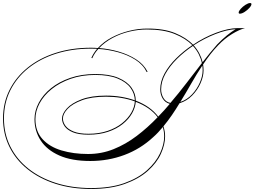

<svg xmlns="http://www.w3.org/2000/svg" viewBox="-31 -987 1674 1263"><path d="M568 256Q440 256 334 222Q228 188 150.5 126Q73 64 31 -21Q-11 -106 -11 -208Q-11 -310 31.5 -395Q74 -480 151.5 -542.5Q229 -605 335 -639Q441 -673 568 -673Q591 -673 613 -671Q651 -713 704.5 -741Q758 -769 818 -784Q878 -799 935 -799Q1046 -800 1120.5 -769.5Q1195 -739 1239 -693Q1312 -742 1390.5 -771.5Q1469 -801 1530 -802H1581Q1544 -793 1495 -763Q1446 -733 1404 -689Q1377 -661 1352.5 -629.5Q1328 -598 1305 -563Q1308 -543 1308 -524Q1308 -484 1288 -439Q1268 -394 1232.5 -358Q1197 -322 1150 -308Q1126 -268 1099.5 -229.5Q1073 -191 1044 -156Q1055 -124 1055 -90Q1055 -36 1027.5 24.5Q1000 85 941 137.5Q882 190 789.5 223Q697 256 568 256ZM1398 -695Q1431 -729 1461 -753.5Q1491 -778 1519 -795Q1460 -792 1386 -763Q1312 -734 1243 -689Q1266 -663 1280.5 -635Q1295 -607 1302 -578Q1326 -609 1350 -638.5Q1374 -668 1398 -695ZM-5 -208Q-5 -107 37 -23Q79 61 155.5 122Q232 183 337 216.5Q442 250 568 250Q696 250 787 217.5Q878 185 936 133Q994 81 1021.5 22Q1049 -37 1049 -90Q1049 -121 1040 -151Q1025 -133 1009.5 -116.5Q994 -100 977 -85Q893 -7 787 32.5Q681 72 563 72Q441 72 359.5 36Q278 0 237 -62.5Q196 -125 196 -203Q196 -258 224 -311Q252 -364 304.5 -406.5Q357 -449 431 -474.5Q505 -500 596 -500Q689 -500 747.5 -475Q806 -450 834 -410.5Q862 -371 862 -326V-325Q959 -288 1010 -220Q1030 -240 1049 -261.5Q1068 -283 1086 -304Q1055 -312 1039 -339Q1023 -366 1023 -399Q1023 -452 1051.5 -504Q1080 -556 1128 -603.5Q1176 -651 1234 -690Q1191 -734 1118 -763.5Q1045 -793 935 -793Q878 -793 819.5 -779Q761 -765 709.5 -737.5Q658 -710 621 -671Q686 -666 750 -647.5Q814 -629 864.5 -596.5Q915 -564 940 -515L934 -513Q910 -562 859.5 -594Q809 -626 745 -643.5Q681 -661 616 -665Q590 -637 576 -604L570 -606Q584 -638 608 -666Q588 -667 568 -667Q442 -667 337 -633.5Q232 -600 155.5 -538.5Q79 -477 37 -393Q-5 -309 -5 -208ZM1029 -399Q1029 -368 1044.5 -342Q1060 -316 1090 -310Q1145 -374 1196.5 -441.5Q1248 -509 1297 -572Q1291 -601 1276.5 -630Q1262 -659 1238 -685Q1181 -647 1133.5 -600Q1086 -553 1057.5 -502Q1029 -451 1029 -399ZM1302 -524Q1302 -540 1300 -556Q1262 -499 1227 -437.5Q1192 -376 1155 -316Q1199 -331 1232 -366Q1265 -401 1283.5 -444Q1302 -487 1302 -524ZM202 -203Q202 -123 248.5 -72Q295 -21 373.5 2.5Q452 26 548 26Q637 26 716.5 -6Q796 -38 868 -92.5Q940 -147 1006 -216Q957 -281 862 -317Q859 -279 837.5 -241Q816 -203 776 -171Q736 -139 679.5 -120Q623 -101 551 -101Q487 -101 449 -116.5Q411 -132 394 -156.5Q377 -181 377 -207Q377 -239 409 -274Q441 -309 505.5 -333.5Q570 -358 667 -358Q719 -358 766.5 -350Q814 -342 856 -327Q855 -371 827.5 -409Q800 -447 742.5 -470.5Q685 -494 596 -494Q506 -494 433.5 -468.5Q361 -443 309 -401Q257 -359 229.5 -307.5Q202 -256 202 -203ZM383 -208Q383 -183 399.5 -160Q416 -137 453 -122Q490 -107 551 -107Q621 -107 677 -126Q733 -145 772 -176.5Q811 -208 832.5 -245.5Q854 -283 856 -320Q770 -351 666 -351Q571 -351 508 -327.5Q445 -304 414 -271Q383 -238 383 -208ZM1614 -967Q1623 -967 1623 -960Q1623 -950 1609.5 -935Q1596 -920 1578 -908.5Q1560 -897 1547 -897Q1539 -897 1539 -904Q1539 -914 1552.5 -929Q1566 -944 1584 -955.5Q1602 -967 1614 -967Z"/></svg>

Font: Ballet 72pt
Style: Regular
Weight: 400
Designer: Maximiliano R. Sproviero
Foundry: Omnibus-Type
Version: Version 1.100; ttfautohint (v1.8.3)